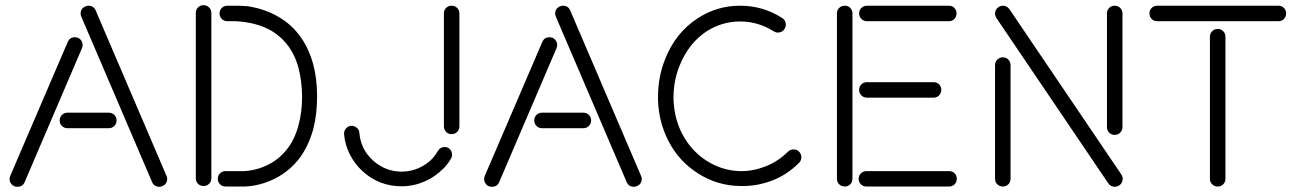

<svg xmlns="http://www.w3.org/2000/svg" viewBox="-20 -692 5020 743"><path d="M568.8 13.2 294.9 -627Q292 -632.8 292 -639.2Q292 -659.2 310.1 -667Q315.9 -669.9 321.8 -669.9Q342.3 -669.9 350.1 -651.9L624 -12.2Q627 -6.3 627 0Q627 20 608.9 27.8Q603 30.8 597.2 30.8Q576.7 30.8 568.8 13.2ZM20 -12.2 242.2 -529.8Q250 -547.9 270 -547.9Q283.2 -547.9 291.5 -538.8Q299.8 -529.8 299.8 -518.1Q299.8 -510.7 296.9 -504.9L75.2 13.2Q67.4 30.8 46.9 30.8Q33.7 30.8 25.4 21.7Q17.1 12.7 17.1 1Q17.1 -6.3 20 -12.2ZM241.2 -255.9H400.9Q413.6 -255.9 422.4 -247.3Q431.2 -238.8 431.2 -226.1Q431.2 -213.4 422.4 -204.6Q413.6 -195.8 400.9 -195.8H241.2Q228.5 -195.8 219.7 -204.6Q210.9 -213.4 210.9 -226.1Q210.9 -238.8 219.7 -247.3Q228.5 -255.9 241.2 -255.9Z M737.8 -2V-642.1Q737.8 -654.8 746.3 -663.3Q754.9 -671.9 767.6 -671.9Q780.3 -671.9 789.1 -663.3Q797.9 -654.8 797.9 -642.1V-2Q797.9 10.7 789.1 19.3Q780.3 27.8 767.6 27.8Q754.9 27.8 746.3 19.3Q737.8 10.7 737.8 -2ZM894 -609.9H859.9Q847.2 -609.9 838.4 -618.7Q829.6 -627.4 829.6 -640.1Q829.6 -652.8 838.4 -661.4Q847.2 -669.9 859.9 -669.9H896Q910.6 -669.9 939 -668Q998 -658.7 1046.9 -632.8Q1100.6 -604.5 1135.7 -559.1Q1173.3 -511.2 1191.9 -443.8Q1207 -388.7 1207 -319.8V-317.9Q1207 -247.6 1191.9 -190.9Q1171.4 -119.1 1131.8 -70.8Q1081.1 -9.8 1002.9 16.1Q965.3 28.3 928.7 29.8H912.6H897.9H853Q840.3 29.8 831.5 21.2Q822.8 12.7 822.8 0Q822.8 -12.7 831.5 -21.2Q840.3 -29.8 853 -29.8H912.6H925.8Q952.6 -31.2 984.9 -41Q1047.4 -62 1085.9 -108.9Q1119.1 -147.5 1134.8 -206.1Q1148.9 -256.8 1148.9 -315.9V-317.9Q1148.9 -374 1135.7 -426.8Q1122.1 -480 1090.8 -520Q1061.5 -556.6 1021 -578.1Q982.9 -598.1 931.6 -606Q916.5 -608.4 894 -609.9Z M1697.8 -203.1V-640.1Q1697.8 -652.8 1706.3 -661.4Q1714.8 -669.9 1727.5 -669.9Q1740.2 -669.9 1749 -661.4Q1757.8 -652.8 1757.8 -640.1V-203.1Q1757.8 -190.4 1749 -181.6Q1740.2 -172.9 1727.5 -172.9Q1714.8 -172.9 1706.3 -181.6Q1697.8 -190.4 1697.8 -203.1ZM1534.7 28.8H1533.7Q1447.3 28.8 1383.8 -28.8Q1353 -56.6 1334 -94.2Q1314.9 -131.8 1311.5 -172.9Q1310.5 -185.5 1319.3 -195.3Q1328.1 -205.1 1340.8 -205.1Q1352.1 -205.1 1361.1 -197.3Q1370.1 -189.5 1370.6 -178.2Q1376 -113.8 1423.8 -70.8Q1471.7 -27.8 1534.7 -27.8H1535.6Q1568.8 -27.8 1600.1 -41.5Q1631.3 -55.2 1653.8 -79.1Q1665 -91.8 1674.8 -107.9Q1683.1 -123 1700.7 -123Q1713.9 -123 1721.7 -114Q1729.5 -105 1729.5 -92.8Q1729.5 -85.4 1725.6 -79.1Q1714.8 -59.6 1696.8 -40V-41Q1665 -7.8 1622.6 10.5Q1580.1 28.8 1534.7 28.8Z M2405.3 13.2 2131.3 -627Q2128.4 -632.8 2128.4 -639.2Q2128.4 -659.2 2146.5 -667Q2152.3 -669.9 2158.2 -669.9Q2178.7 -669.9 2186.5 -651.9L2460.4 -12.2Q2463.4 -6.3 2463.4 0Q2463.4 20 2445.3 27.8Q2439.5 30.8 2433.6 30.8Q2413.1 30.8 2405.3 13.2ZM1856.4 -12.2 2078.6 -529.8Q2086.4 -547.9 2106.4 -547.9Q2119.6 -547.9 2127.9 -538.8Q2136.2 -529.8 2136.2 -518.1Q2136.2 -510.7 2133.3 -504.9L1911.6 13.2Q1903.8 30.8 1883.3 30.8Q1870.1 30.8 1861.8 21.7Q1853.5 12.7 1853.5 1Q1853.5 -6.3 1856.4 -12.2ZM2077.6 -255.9H2237.3Q2250 -255.9 2258.8 -247.3Q2267.6 -238.8 2267.6 -226.1Q2267.6 -213.4 2258.8 -204.6Q2250 -195.8 2237.3 -195.8H2077.6Q2064.9 -195.8 2056.2 -204.6Q2047.4 -213.4 2047.4 -226.1Q2047.4 -238.8 2056.2 -247.3Q2064.9 -255.9 2077.6 -255.9Z M2526.4 -304.2V-316.9Q2526.4 -395.5 2554.2 -463.9Q2594.7 -566.4 2681.2 -622.1Q2755.4 -669.9 2844.2 -669.9Q2933.1 -669.9 3007.3 -622.1Q3021 -612.8 3021 -596.2Q3021 -588.4 3016.1 -580.1Q3006.8 -565.9 2990.2 -565.9Q2982.4 -565.9 2974.1 -570.8Q2914.1 -608.9 2844.2 -608.9Q2774.4 -608.9 2714.4 -570.8Q2645 -524.9 2610.4 -439Q2586.4 -380.9 2586.4 -315.9V-306.2Q2589.4 -231.9 2620.1 -173.8Q2654.8 -107.9 2714.4 -69.8Q2774.9 -31.2 2845.2 -29.8H2849.1Q2897 -29.8 2944.8 -49.1Q2992.7 -68.4 3029.3 -105Q3038.1 -113.8 3051.3 -113.8Q3063.5 -113.8 3072.3 -105Q3081.1 -96.2 3081.1 -84Q3081.1 -70.8 3072.3 -62Q3024.9 -14.6 2966.3 7.3Q2907.7 29.3 2847.2 27.8H2843.3Q2754.9 26.4 2681.2 -21Q2606.9 -67.9 2566.4 -147Q2529.3 -219.7 2526.4 -304.2Z M3218.8 0V-640.1Q3218.8 -652.8 3227.5 -661.4Q3236.3 -669.9 3249 -669.9Q3261.7 -669.9 3270.3 -661.4Q3278.8 -652.8 3278.8 -640.1V0Q3278.8 12.7 3270.3 21.2Q3261.7 29.8 3249 29.8Q3236.3 29.8 3227.5 21.2Q3218.8 12.7 3218.8 0ZM3335 -669.9H3651.9Q3664.6 -669.9 3673.1 -661.4Q3681.6 -652.8 3681.6 -640.1Q3681.6 -627.4 3673.1 -618.7Q3664.6 -609.9 3651.9 -609.9H3335Q3322.3 -609.9 3313.5 -618.7Q3304.7 -627.4 3304.7 -640.1Q3304.7 -652.8 3313.5 -661.4Q3322.3 -669.9 3335 -669.9ZM3335 -374H3592.8Q3605.5 -374 3614 -365.5Q3622.6 -356.9 3622.6 -344.2Q3622.6 -331.5 3614 -322.8Q3605.5 -314 3592.8 -314H3335Q3322.3 -314 3313.5 -322.8Q3304.7 -331.5 3304.7 -344.2Q3304.7 -356.9 3313.5 -365.5Q3322.3 -374 3335 -374ZM3333 -29.8H3652.8Q3665.5 -29.8 3674.1 -21.2Q3682.6 -12.7 3682.6 0Q3682.6 12.7 3674.1 21.2Q3665.5 29.8 3652.8 29.8H3333Q3320.3 29.8 3311.5 21.2Q3302.7 12.7 3302.7 0Q3302.7 -12.7 3311.5 -21.2Q3320.3 -29.8 3333 -29.8Z M4268.6 17.1 3835.4 -623Q3830.6 -631.3 3830.6 -639.2Q3830.6 -655.8 3844.7 -665Q3853 -669.9 3860.8 -669.9Q3877.4 -669.9 3886.7 -655.8L4319.8 -16.1Q4324.7 -7.8 4324.7 0Q4324.7 16.6 4310.5 25.9Q4302.2 30.8 4294.4 30.8Q4277.8 30.8 4268.6 17.1ZM4263.7 -200.2V-640.1Q4263.7 -652.8 4272.2 -661.4Q4280.8 -669.9 4293.5 -669.9Q4306.2 -669.9 4314.9 -661.4Q4323.7 -652.8 4323.7 -640.1V-200.2Q4323.7 -187.5 4314.9 -178.7Q4306.2 -169.9 4293.5 -169.9Q4280.8 -169.9 4272.2 -178.7Q4263.7 -187.5 4263.7 -200.2ZM3830.6 0V-439.9Q3830.6 -452.6 3839.4 -461.4Q3848.1 -470.2 3860.8 -470.2Q3873.5 -470.2 3882.1 -461.4Q3890.6 -452.6 3890.6 -439.9V0Q3890.6 12.7 3882.1 21.2Q3873.5 29.8 3860.8 29.8Q3848.1 29.8 3839.4 21.2Q3830.6 12.7 3830.6 0Z M4458 -669.9H4927.2Q4939.9 -669.9 4948.5 -661.4Q4957 -652.8 4957 -640.1Q4957 -627.4 4948.5 -618.7Q4939.9 -609.9 4927.2 -609.9H4458Q4445.3 -609.9 4436.8 -618.7Q4428.2 -627.4 4428.2 -640.1Q4428.2 -652.8 4436.8 -661.4Q4445.3 -669.9 4458 -669.9ZM4662.1 0V-549.8Q4662.1 -562.5 4670.9 -571.3Q4679.7 -580.1 4692.4 -580.1Q4705.1 -580.1 4713.6 -571.3Q4722.2 -562.5 4722.2 -549.8V0Q4722.2 12.7 4713.6 21.2Q4705.1 29.8 4692.4 29.8Q4679.7 29.8 4670.9 21.2Q4662.1 12.7 4662.1 0Z"/></svg>

Font: Beon
Style: Regular
Weight: 400
Designer: BSozoo
Foundry: BSozoo
Version: Version 1.001;PS 001.001;hotconv 1.0.70;makeotf.lib2.5.58329